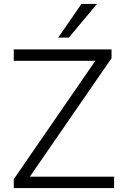

<svg xmlns="http://www.w3.org/2000/svg" viewBox="-20 -956 630 976"><path d="M50 0V-45L486 -678L490 -647H50V-705H547V-660L111 -28L107 -58H560V0ZM276 -765 394 -936H473L330 -765Z"/></svg>

Font: Nunito Sans 10pt Light
Style: Regular
Weight: 300
Designer: Vernon Adams
Foundry: Vernon Adams
Version: Version 3.101;gftools[0.9.27]